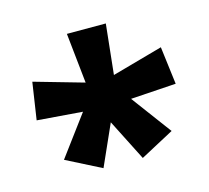

<svg xmlns="http://www.w3.org/2000/svg" viewBox="-74 -952 686 629"><g transform="rotate(-15 268.5 -637.5)"><path d="M334 -866 316 -696 488 -744 504 -616 350 -606 451 -470 337 -409 266 -549 204 -410 86 -470 187 -606 33 -618 52 -744 220 -696 202 -866Z"/></g></svg>

Font: Noto Sans Malayalam UI Condensed ExtraBold
Style: Regular
Weight: 800
Width: 3
Designer: Jelle Bosma - Monotype Design Team
Foundry: Monotype Imaging Inc.
Version: Version 2.104; ttfautohint (v1.8.4.7-5d5b)